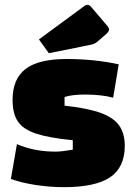

<svg xmlns="http://www.w3.org/2000/svg" viewBox="-20 -759 561 794"><path d="M25 0ZM255 -515Q370 -515 471 -493L448 -355Q400 -368 331 -368Q279 -368 247 -358V-322Q340 -312 394 -293Q448 -274 472 -241Q496 -208 496 -156Q496 -67 435.5 -26Q375 15 244 15Q186 15 127.5 6Q69 -3 25 -19L50 -163Q121 -132 210 -132Q235 -132 281 -140V-179Q182 -189 129 -206.5Q76 -224 54 -256.5Q32 -289 32 -346Q32 -433 86 -474Q140 -515 255 -515ZM141 -596 330 -735Q335 -739 341 -739Q346 -739 349.5 -737Q353 -735 359 -728L422 -654Q431 -644 431 -637Q431 -629 420 -619L382 -586Q371 -577 356 -574L182 -539Z"/></svg>

Font: Changa Black
Style: Regular
Weight: 900
Designer: Eduardo Rodriguez Tunni
Foundry: Eduardo Rodriguez Tunni
Version: Version 2.001; ttfautohint (v1.5.10-5e6f)